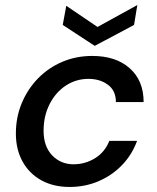

<svg xmlns="http://www.w3.org/2000/svg" viewBox="-20 -730 624 762"><path d="M256 12Q192 12 144 -14.5Q96 -41 69.5 -89Q43 -137 43 -200Q43 -265 66.5 -321Q90 -377 131 -419Q172 -461 227 -484.5Q282 -508 346 -508Q440 -508 495 -459Q550 -410 550 -325H440Q440 -370 408.5 -393.5Q377 -417 331 -417Q282 -417 241.5 -390.5Q201 -364 177 -317Q153 -270 153 -211Q153 -149 187 -113.5Q221 -78 272 -78Q318 -78 357 -102Q396 -126 414 -171H524Q504 -116 464.5 -75Q425 -34 371.5 -11Q318 12 256 12ZM356 -548 229 -631 243 -707 367 -623 525 -710 512 -631Z"/></svg>

Font: Ultramarine Medium
Style: Italic
Weight: 500
Italic angle: -10°
Designer: Colophon Foundry, Jonny Pinhorn
Foundry: Colophon Foundry
Version: Version 1.200; ttfautohint (v1.8.3)